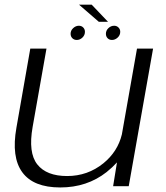

<svg xmlns="http://www.w3.org/2000/svg" viewBox="-20 -799 712 824"><path d="M465.5 0 482 -102Q463 -81 437.5 -60.5Q353.5 5.5 238.5 5.5Q123.5 5.5 75.8 -59.5Q28 -124.5 50.5 -251L110 -590.5H179.5L120 -254Q100.5 -143.5 140 -93.5Q179.5 -43.5 268 -43.5Q356 -43.5 423.5 -98Q485 -148 503 -222L568 -590.5H637L532.5 0ZM460.5 -627.5Q449 -627.5 441.8 -635Q434.5 -642.5 434.5 -654Q434.5 -668 445.2 -678.2Q456 -688.5 470 -688.5Q481 -688.5 488.5 -681Q496 -673.5 496 -662.5Q496 -648 485 -637.8Q474 -627.5 460.5 -627.5ZM309.5 -627.5Q298 -627.5 290.5 -635Q283 -642.5 283 -654Q283 -668 294 -678.2Q305 -688.5 318.5 -688.5Q330 -688.5 337.2 -681Q344.5 -673.5 344.5 -662.5Q344.5 -648 333.8 -637.8Q323 -627.5 309.5 -627.5ZM404 -705.5 319 -779H373.5L443.5 -705.5Z"/></svg>

Font: Anybody ExtraExpanded Light
Style: Italic
Weight: 300
Width: 8
Italic angle: -10°
Designer: Tyler Finck
Foundry: Etcetera Type Company
Version: Version 1.010; ttfautohint (v1.8.3) -l 8 -r 50 -G 200 -x 14 